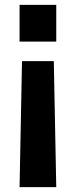

<svg xmlns="http://www.w3.org/2000/svg" viewBox="-20 -558 310 785"><path d="M60 -538H210V-388H60ZM70 -308H200L210 207H60Z"/></svg>

Font: Plus Jakarta Display
Style: Bold
Weight: 700
Designer: Gumpita Rahayu
Foundry: Tokotype Studio
Version: Version 1.000;hotconv 1.0.109;makeotfexe 2.5.65596